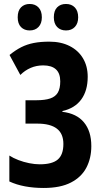

<svg xmlns="http://www.w3.org/2000/svg" viewBox="-20 -933 524 963"><path d="M419.9 -547.9Q419.9 -478.5 387.7 -434.3Q355.5 -390.1 293 -376V-372.1Q364.3 -363.8 401.1 -319.3Q438 -274.9 438 -200.2Q438 -139.6 413.3 -92.3Q388.7 -44.9 335.9 -17.6Q283.2 9.8 199.2 9.8Q148.9 9.8 105.7 1.7Q62.5 -6.3 26.9 -22.9V-152.8Q46.4 -140.1 72.5 -130.1Q98.6 -120.1 126.7 -114.5Q154.8 -108.9 179.2 -108.9Q242.2 -108.9 270 -133.1Q297.9 -157.2 297.9 -210.9Q297.9 -262.7 265.1 -287.8Q232.4 -313 167 -313H107.9V-430.2H162.1Q205.6 -430.2 231.9 -439.2Q258.3 -448.2 270.3 -469Q282.2 -489.7 282.2 -524.9Q282.2 -565.4 260.5 -585.2Q238.8 -605 196.8 -605Q162.6 -605 133.8 -592.5Q105 -580.1 82 -557.1L27.8 -657.2Q57.6 -681.6 86.7 -696.3Q115.7 -710.9 149.7 -717.5Q183.6 -724.1 227.1 -724.1Q286.1 -724.1 329.3 -702.1Q372.6 -680.2 396.2 -640.6Q419.9 -601.1 419.9 -547.9ZM68.8 -846.2Q68.8 -879.4 85.4 -896.2Q102.1 -913.1 128.9 -913.1Q156.7 -913.1 173.3 -895.5Q189.9 -877.9 189.9 -846.2Q189.9 -815.4 173.3 -797.9Q156.7 -780.3 128.9 -780.3Q102.1 -780.3 85.4 -797.1Q68.8 -814 68.8 -846.2ZM250 -846.2Q250 -879.4 266.6 -896.2Q283.2 -913.1 311 -913.1Q338.9 -913.1 355.5 -895.5Q372.1 -877.9 372.1 -846.2Q372.1 -815.4 355.5 -797.9Q338.9 -780.3 311 -780.3Q283.2 -780.3 266.6 -797.6Q250 -814.9 250 -846.2Z"/></svg>

Font: Open Sans Condensed
Style: Regular
Weight: 400
Width: 3
Designer: Monotype Design Team
Foundry: Monotype Imaging Inc.
Version: Version 3.000